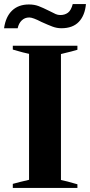

<svg xmlns="http://www.w3.org/2000/svg" viewBox="-32 -925 443 945"><path d="M110 -903Q137 -903 158 -895Q179 -887 209 -872Q232 -860 242.5 -855.5Q253 -851 265 -851Q287 -851 302.5 -862.5Q318 -874 326 -905H391Q386 -849 356 -817.5Q326 -786 270 -786Q248 -786 226.5 -794Q205 -802 172 -817Q130 -839 112 -839Q90 -839 75 -824.5Q60 -810 55 -786H-12Q-4 -843 27.5 -873Q59 -903 110 -903ZM31 -20Q63 -29 111 -40V-660Q89 -664 31 -681V-700H349V-680Q337 -676 318.5 -671.5Q300 -667 292 -665L268 -659V-39Q291 -35 349 -18V0H31Z"/></svg>

Font: Trirong Bold
Style: Regular
Weight: 700
Designer: Katatrad Team
Foundry: CadsonDemak
Version: Version 1.000